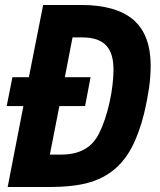

<svg xmlns="http://www.w3.org/2000/svg" viewBox="-20 -749 642 769"><path d="M10.7 0H171.9C242.7 0 297.9 -5.9 342.3 -19.5C383.3 -32.2 421.4 -53.2 452.6 -83.5C472.2 -102.5 493.7 -129.4 513.2 -169.4C527.3 -198.2 544.4 -242.2 557.1 -294.4C564.9 -326.7 573.2 -370.6 577.1 -397.5C581.5 -427.7 583.5 -462.9 583.5 -486.3C583.5 -567.4 560.5 -629.4 515.1 -668.9C468.8 -709.5 396.5 -729 306.6 -729H152.8L95.7 -439.9H29.8L6.8 -324.2H73.7ZM179.7 -129.9 217.8 -324.2H320.8L342.8 -439.9H239.7L270.5 -599.1H310.5C352.5 -599.1 383.8 -588.9 404.3 -567.9C424.3 -547.4 434.6 -516.1 434.6 -468.8C434.6 -436 429.7 -388.2 418.9 -339.4C408.7 -293 393.1 -246.6 377.4 -215.8C363.3 -188 345.7 -166.5 318.8 -151.4C293.9 -137.2 263.2 -129.9 226.6 -129.9Z"/></svg>

Font: Hack
Style: Bold Oblique
Weight: 700
Italic angle: -12°
Monospace: yes
Designer: Christopher Simpkins
Foundry: Christopher Simpkins
Version: Version 2.010